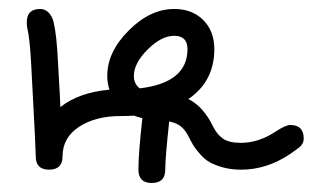

<svg xmlns="http://www.w3.org/2000/svg" viewBox="-20 -380 740 430"><path d="M40 -330.1Q40 -359.9 69.8 -359.9Q81.1 -359.9 89.1 -351.6Q97.2 -343.3 100.1 -330.1Q106.9 -302.7 109.9 -240.2Q109.9 -237.8 112.1 -201.2Q114.3 -164.6 115.2 -140.1Q156.2 -172.9 225.1 -179.2Q220.2 -193.8 220.2 -210Q220.2 -263.7 268.3 -311.8Q316.4 -359.9 370.1 -359.9Q410.6 -359.9 435.3 -335Q460 -310.1 460 -270Q460 -197.8 401.9 -158.2Q435.1 -141.6 457 -97.2Q465.8 -79.1 479.2 -69.6Q492.7 -60.1 520 -60.1Q559.6 -60.1 598.1 -85.9Q620.1 -100.1 629.9 -100.1Q660.2 -100.1 660.2 -69.8Q660.2 -60.1 654.1 -53.7Q647.9 -47.4 629.9 -35.2Q577.6 0 520 0Q497.6 0 479.2 -5.1Q460.9 -10.3 449.5 -16.8Q438 -23.4 428 -34.9Q418 -46.4 413.3 -54Q408.7 -61.5 402.8 -73.2Q396 -87.4 386.2 -95.9Q376.5 -104.5 358.9 -107.9Q350.1 -26.4 350.1 0Q350.1 29.8 319.8 29.8Q290 29.8 290 0Q290 -36.1 298.8 -115.2Q281.7 -120.1 279.8 -121.1Q270 -120.1 250 -120.1Q193.8 -120.1 157 -95.9Q120.1 -71.8 120.1 -29.8Q120.1 0 89.8 0Q60.1 0 60.1 -29.8Q60.1 -37.1 58.1 -78.4Q56.2 -119.6 53.2 -172.4Q50.3 -225.1 49.8 -236.8Q46.9 -292.5 41 -317.9Q40 -321.8 40 -330.1ZM279.8 -210Q279.8 -191.9 293 -182.1Q399.9 -194.8 399.9 -270Q399.9 -299.8 370.1 -299.8Q341.3 -299.8 310.5 -269Q279.8 -238.3 279.8 -210Z"/></svg>

Font: Pecita
Style: Book
Weight: 400
Width: 6
Version: Version 3.4.1